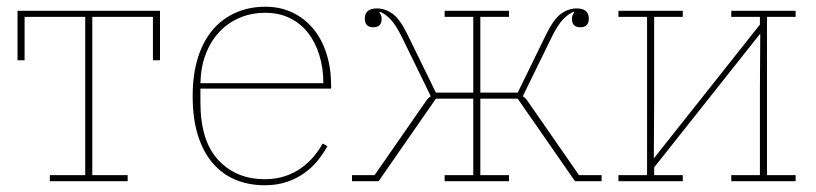

<svg xmlns="http://www.w3.org/2000/svg" viewBox="-20 -538 2422 570"><path d="M128 -18H233V-488H53V-359H32V-506H455V-359H434V-488H254V-18H359V0H128Z M766 12Q719 12 680 -4Q641 -20 612.5 -52.5Q584 -85 568 -135Q552 -185 552 -253Q552 -317 567.5 -366.5Q583 -416 611.5 -449.5Q640 -483 680 -500.5Q720 -518 768 -518Q813 -518 849 -500.5Q885 -483 910.5 -452Q936 -421 949.5 -378Q963 -335 963 -284V-275H575V-234Q575 -120 628 -63Q681 -6 766 -6Q799 -6 826 -15Q853 -24 874 -39Q895 -54 911 -73Q927 -92 938 -112L952 -104Q941 -84 925 -63.5Q909 -43 886 -26Q863 -9 833 1.5Q803 12 766 12ZM940 -291Q940 -336 928 -374.5Q916 -413 894 -441Q872 -469 840 -484.5Q808 -500 768 -500Q726 -500 691 -485Q656 -470 630.5 -442.5Q605 -415 590.5 -376.5Q576 -338 575 -291Z M1025 -18H1092L1244 -237Q1252 -249 1259 -252L1174 -426Q1155 -465 1138.5 -481.5Q1122 -498 1108 -503L1106 -502Q1109 -497 1111 -493Q1113 -489 1113 -482Q1113 -457 1088 -457Q1063 -457 1063 -483Q1063 -513 1099 -513Q1123 -513 1145 -497.5Q1167 -482 1190 -435L1274 -263H1385V-488H1300V-506H1491V-488H1406V-263H1517L1601 -435Q1624 -482 1646 -497.5Q1668 -513 1692 -513Q1728 -513 1728 -483Q1728 -457 1703 -457Q1678 -457 1678 -482Q1678 -489 1680 -493Q1682 -497 1685 -502L1683 -503Q1669 -498 1652.5 -481.5Q1636 -465 1617 -426L1532 -252Q1539 -249 1547 -237L1699 -18H1766V0H1687L1517 -245H1406V-18H1491V0H1300V-18H1385V-245H1274L1104 0H1025Z M1816 -18H1901V-488H1816V-506H2007V-488H1922V-235L1921 -69H1922L2236 -465V-488H2151V-506H2342V-488H2257V-18H2342V0H2151V-18H2236V-271L2237 -437H2236L1922 -41V-18H2007V0H1816Z"/></svg>

Font: IBM Plex Serif Thin
Style: Regular
Weight: 100
Designer: Mike Abbink, Paul van der Laan, Pieter van Rosmalen
Foundry: Bold Monday
Version: Version 3.001